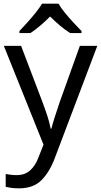

<svg xmlns="http://www.w3.org/2000/svg" viewBox="-20 -786 550 1046"><path d="M1 -536H95L211 -231Q226 -191 238 -154.5Q250 -118 256 -85H260Q266 -110 279 -150.5Q292 -191 306 -232L415 -536H510L279 74Q251 150 206.5 195Q162 240 84 240Q60 240 42 237.5Q24 235 11 232V162Q22 164 37.5 166Q53 168 70 168Q116 168 144.5 142Q173 116 189 73L217 2ZM299 -766Q311 -744 333.5 -716.5Q356 -689 380.5 -662.5Q405 -636 424 -617V-606H362Q336 -622 308 -645.5Q280 -669 253 -696Q226 -669 199 -646Q172 -623 146 -606H86V-617Q105 -637 128.5 -663Q152 -689 174 -716.5Q196 -744 209 -766Z"/></svg>

Font: Noto Sans Imperial Aramaic
Style: Regular
Weight: 400
Designer: Monotype Design Team
Foundry: Monotype Imaging Inc.
Version: Version 2.001; ttfautohint (v1.8.4.7-5d5b)